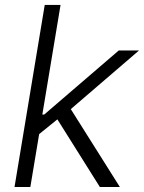

<svg xmlns="http://www.w3.org/2000/svg" viewBox="-20 -747 576 767"><path d="M38 0 158.7 -727.3H221.9L149.1 -289.4H156.6L454.5 -545.5H535.5L262.8 -311.1L458.8 0H378.9L209.2 -270.2L136.4 -211.3L101.2 0Z"/></svg>

Font: Karasuma Gothic
Style: Light Italic
Weight: 300
Italic angle: 9.39998°
Designer: Rasmus Andersson / Ryoko Nishizuka
Foundry: rsms
Version: Version 1.00